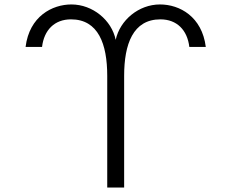

<svg xmlns="http://www.w3.org/2000/svg" viewBox="-20 -813 1040 863"><path d="M538 30V-472C538 -615 578 -726 701 -726C775 -726 822 -678 831 -602H905C888 -738 788 -793 699 -793C603 -793 519 -722 500 -634C482 -722 397 -793 301 -793C215 -793 112 -740 95 -602H169C178 -678 225 -726 299 -726C422 -726 462 -615 462 -472V30Z"/></svg>

Font: LINE Seed JP App_OTF Regular
Style: Regular
Weight: 400
Designer: LY Corporation & Fontrix & Fontworks
Version: Version 1.002